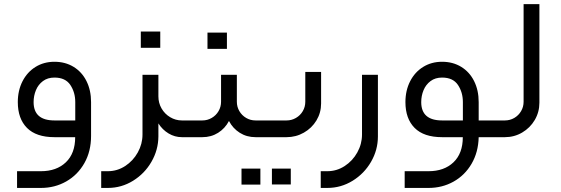

<svg xmlns="http://www.w3.org/2000/svg" viewBox="-20 -678 2772 949"><path d="M249.1 -82.7Q146.1 -82.7 146.1 -173.3Q146.1 -204.5 157.6 -232.3Q169.1 -260.1 192.3 -277.3Q215.5 -294.6 249.1 -294.6Q303.3 -294.6 327.7 -258Q352 -221.5 352 -173.3V-82.7ZM430.1 -173.3Q430.1 -232.1 407.4 -277.3Q384.7 -322.6 343.5 -347.7Q302.4 -372.7 249.1 -372.7Q196.7 -372.7 155.6 -347.2Q114.4 -321.7 91.2 -276.2Q68 -230.7 68 -173.3Q68 -91.5 113.5 -45.7Q159 0 249.1 0H351.6Q351.6 80.4 305.4 124.3Q259.2 168.2 182.4 168.2H64.3V250.9H182.4Q250.9 250.9 307.4 218.8Q364 186.6 397.1 128.2Q430.1 69.9 430.1 -6Z M879.1 0H886.5V-82.7H879.1Q847.9 -82.7 821 -98.8Q794.1 -114.9 778.5 -142Q762.9 -169.1 762.9 -201.7V-308.4H684.3V-12.9Q684.3 33.5 661.1 75.4Q637.9 117.2 598.6 142.7Q559.3 168.2 512.9 168.2H480.2V250.9H512.9Q580.4 250.9 637.6 215.5Q694.9 180.1 728.6 121.6Q762.4 63 762.9 -3.7V-68Q782.6 -36.8 813.2 -18.4Q843.8 0 879.1 0ZM772.1 -522.1Q723.8 -522.1 676 -522.1Q675.6 -482.1 676 -441.6Q676 -441.6 772.1 -441.6Q772.1 -482.1 772.1 -522.1Z M886.5 0H980.2Q1023.9 0 1058.1 -21.6Q1092.4 -43.2 1111.7 -80Q1131 -43.2 1165.2 -21.6Q1199.4 0 1243.1 0H1264.2V-82.7H1243.1Q1217.8 -82.7 1196.7 -95.1Q1175.6 -107.5 1163.1 -128.7Q1150.7 -149.8 1150.7 -175.1V-308.4H1072.6V-175.1Q1072.6 -149.8 1060.2 -128.7Q1047.8 -107.5 1026.4 -95.1Q1005.1 -82.7 980.2 -82.7H886.5Q868.1 -74 861.4 -57.7Q854.8 -41.4 861.4 -25Q868.1 -8.7 886.5 0ZM1101.6 -517Q1053.3 -517 1005.5 -517Q1005.1 -477 1005.5 -436.6Q1005.5 -436.6 1101.6 -436.6Q1101.6 -477 1101.6 -517Z M1264.2 0H1396.6Q1442.6 0 1481.8 -22.3Q1521.1 -44.6 1544.1 -82.7Q1567.1 -120.9 1567.1 -166.4V-322.6H1489V-175.1Q1489 -149.8 1476.6 -128.7Q1464.2 -107.5 1442.8 -95.1Q1421.4 -82.7 1396.6 -82.7H1264.2Q1245.9 -74 1239.2 -57.7Q1232.5 -41.4 1239.2 -25Q1245.9 -8.7 1264.2 0ZM1267 155.3Q1220.1 155.3 1173.7 155.3Q1173.3 194.9 1173.7 234.4Q1220.1 234.4 1267 234.4Q1267 194.9 1267 155.3ZM1417.3 155.3Q1370.9 155.3 1324 155.3Q1324 194.9 1324 233.9Q1370.9 233.9 1417.3 233.9Q1417.7 194.9 1417.3 155.3Z M1597.9 250.9Q1665.4 250.9 1722.9 215.5Q1780.3 180.1 1814.1 121.6Q1847.9 63 1847.9 -3.7V-308.4H1769.3V-12.9Q1769.3 33.5 1746.1 75.4Q1722.9 117.2 1683.6 142.7Q1644.3 168.2 1597.9 168.2H1565.3V250.9Z M2165 -82.7Q2062 -82.7 2062 -173.3Q2062 -204.5 2073.5 -232.3Q2085 -260.1 2108.2 -277.3Q2131.4 -294.6 2165 -294.6Q2219.2 -294.6 2243.6 -258Q2267.9 -221.5 2267.9 -173.3V-82.7ZM2098.3 168.2H1980.2V250.9H2098.3Q2165.9 250.9 2221.7 219.7Q2277.6 188.4 2310.9 131.4Q2344.2 74.4 2346 0H2430.1V-82.7H2346V-173.3Q2346 -232.1 2323.3 -277.3Q2300.6 -322.6 2259.4 -347.7Q2218.3 -372.7 2165 -372.7Q2112.6 -372.7 2071.5 -347.2Q2030.3 -321.7 2007.1 -276.2Q1983.9 -230.7 1983.9 -173.3Q1983.9 -91.5 2029.4 -45.7Q2074.9 0 2165 0H2267.5Q2267.5 80.4 2221.3 124.3Q2175.1 168.2 2098.3 168.2Z M2430.6 0H2475.6Q2522.1 0 2561.1 -23Q2600.2 -46 2623.2 -85Q2646.1 -124.1 2646.1 -170.5V-657.6H2568V-175.1Q2568 -149.8 2555.6 -128.7Q2543.2 -107.5 2522.1 -95.1Q2500.9 -82.7 2475.6 -82.7H2430.6Q2412.2 -74 2405.6 -57.7Q2398.9 -41.4 2405.6 -25Q2412.2 -8.7 2430.6 0Z"/></svg>

Font: Arad
Style: Regular
Weight: 400
Designer: Mohammad Darvishi
Version: Version 1.010;September 21, 2024;FontCreator 15.0.0.2992 64-